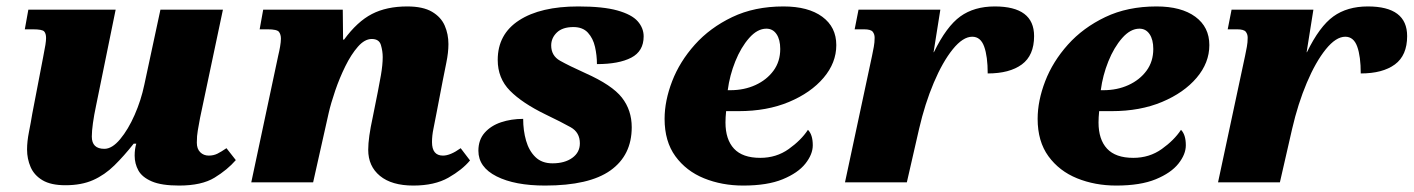

<svg xmlns="http://www.w3.org/2000/svg" viewBox="-20 -566 4388 596"><path d="M536 10Q481 10 451 -3Q421 -16 409.5 -37Q398 -58 398 -83Q398 -103 403 -120H395Q365 -82 335 -52.5Q305 -23 269 -7Q233 9 183 9Q138 9 112 -6.5Q86 -22 75 -47.5Q64 -73 64 -102Q64 -127 70 -157Q76 -187 80 -212L114 -389Q119 -414 121 -427Q123 -440 123 -448Q123 -462 117 -468.5Q111 -475 82 -475H57L68 -536H339L278 -237Q272 -209 268.5 -184Q265 -159 265 -142Q265 -104 304 -104Q328 -104 353 -134Q378 -164 398 -209.5Q418 -255 428 -303L478 -536H672L601 -200Q597 -177 594 -161Q591 -145 591 -123Q591 -104 601.5 -93.5Q612 -83 628 -83Q643 -83 655 -89Q667 -95 683 -106L712 -69Q686 -39 646 -14.5Q606 10 536 10Z M1263 10Q1196 10 1159.5 -20Q1123 -50 1123 -101Q1123 -120 1126.5 -145Q1130 -170 1137 -202L1153 -282Q1157 -301 1162.5 -333Q1168 -365 1168 -389Q1168 -407 1162.5 -426Q1157 -445 1134 -445Q1112 -445 1091 -421Q1070 -397 1052 -360.5Q1034 -324 1020.5 -284.5Q1007 -245 1000 -214L952 0H760L844 -395Q847 -407 849.5 -421.5Q852 -436 852 -446Q852 -459 846 -467Q840 -475 811 -475H786L797 -536H1044L1045 -443H1048Q1089 -499 1134.5 -522.5Q1180 -546 1244 -546Q1293 -546 1321 -529.5Q1349 -513 1360.5 -486.5Q1372 -460 1372 -429Q1372 -403 1365.5 -371.5Q1359 -340 1354 -314L1335 -215Q1330 -188 1325.5 -166.5Q1321 -145 1321 -125Q1321 -83 1355 -83Q1378 -83 1410 -106L1439 -68Q1415 -39 1372 -14.5Q1329 10 1263 10Z M1672 10Q1578 10 1521.5 -18.5Q1465 -47 1465 -98Q1465 -132 1484.5 -154Q1504 -176 1535.5 -186.5Q1567 -197 1604 -197Q1604 -161 1613 -129.5Q1622 -98 1642 -78.5Q1662 -59 1695 -59Q1733 -59 1756.5 -76Q1780 -93 1780 -121Q1780 -155 1751.5 -171Q1723 -187 1673 -211Q1601 -246 1563 -284.5Q1525 -323 1525 -380Q1525 -460 1591.5 -503Q1658 -546 1775 -546Q1852 -546 1896.5 -533.5Q1941 -521 1959.5 -500Q1978 -479 1978 -453Q1978 -407 1939.5 -387Q1901 -367 1833 -367Q1833 -394 1827 -420.5Q1821 -447 1805 -464.5Q1789 -482 1760 -482Q1726 -482 1708.5 -465Q1691 -448 1691 -425Q1691 -393 1718.5 -377.5Q1746 -362 1797 -339Q1880 -302 1910.5 -263Q1941 -224 1941 -171Q1941 -84 1875 -37Q1809 10 1672 10Z M2287 10Q2221 10 2165.5 -12.5Q2110 -35 2076.5 -81Q2043 -127 2043 -197Q2043 -253 2066.5 -314Q2090 -375 2137 -427.5Q2184 -480 2253 -513Q2322 -546 2412 -546Q2489 -546 2532.5 -514Q2576 -482 2576 -426Q2576 -371 2536.5 -324.5Q2497 -278 2429 -249.5Q2361 -221 2273 -221H2234Q2233 -212 2232.5 -202.5Q2232 -193 2232 -186Q2232 -133 2258.5 -104.5Q2285 -76 2340 -76Q2390 -76 2428.5 -103.5Q2467 -131 2488 -163Q2503 -148 2503 -115Q2503 -87 2480 -58Q2457 -29 2409.5 -9.5Q2362 10 2287 10ZM2247 -286Q2290 -286 2325 -302Q2360 -318 2381 -346.5Q2402 -375 2402 -414Q2402 -443 2390.5 -460Q2379 -477 2359 -477Q2331 -477 2305.5 -448Q2280 -419 2262.5 -375.5Q2245 -332 2239 -286Z M2687 -393Q2690 -408 2692.5 -421Q2695 -434 2695 -449Q2695 -460 2689 -467.5Q2683 -475 2662 -475H2633L2645 -536H2899L2878 -404H2879Q2918 -484 2961 -515Q3004 -546 3068 -546Q3190 -546 3190 -454Q3190 -394 3152 -366Q3114 -338 3046 -338Q3046 -391 3035 -421.5Q3024 -452 2998 -452Q2969 -452 2937.5 -413Q2906 -374 2878.5 -309Q2851 -244 2833 -166L2795 0H2603Z M3445 10Q3379 10 3323.5 -12.5Q3268 -35 3234.5 -81Q3201 -127 3201 -197Q3201 -253 3224.5 -314Q3248 -375 3295 -427.5Q3342 -480 3411 -513Q3480 -546 3570 -546Q3647 -546 3690.5 -514Q3734 -482 3734 -426Q3734 -371 3694.5 -324.5Q3655 -278 3587 -249.5Q3519 -221 3431 -221H3392Q3391 -212 3390.5 -202.5Q3390 -193 3390 -186Q3390 -133 3416.5 -104.5Q3443 -76 3498 -76Q3548 -76 3586.5 -103.5Q3625 -131 3646 -163Q3661 -148 3661 -115Q3661 -87 3638 -58Q3615 -29 3567.5 -9.5Q3520 10 3445 10ZM3405 -286Q3448 -286 3483 -302Q3518 -318 3539 -346.5Q3560 -375 3560 -414Q3560 -443 3548.5 -460Q3537 -477 3517 -477Q3489 -477 3463.5 -448Q3438 -419 3420.5 -375.5Q3403 -332 3397 -286Z M3845 -393Q3848 -408 3850.5 -421Q3853 -434 3853 -449Q3853 -460 3847 -467.5Q3841 -475 3820 -475H3791L3803 -536H4057L4036 -404H4037Q4076 -484 4119 -515Q4162 -546 4226 -546Q4348 -546 4348 -454Q4348 -394 4310 -366Q4272 -338 4204 -338Q4204 -391 4193 -421.5Q4182 -452 4156 -452Q4127 -452 4095.5 -413Q4064 -374 4036.5 -309Q4009 -244 3991 -166L3953 0H3761Z"/></svg>

Font: Noto Serif Black
Style: Italic
Weight: 900
Italic angle: -12°
Designer: Monotype Design Team
Foundry: Monotype Imaging Inc.
Version: Version 2.013